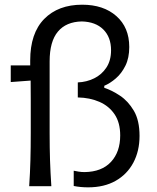

<svg xmlns="http://www.w3.org/2000/svg" viewBox="-20 -804 676 829"><path d="M360.4 4.9Q327.6 4.9 298.3 -1V-66.9Q307.1 -64.9 319.3 -63Q331.5 -61 345.2 -61Q419.4 -62 459.2 -105Q499 -147.9 499 -219.2Q499 -274.4 474.9 -310.3Q450.7 -346.2 409.2 -364.3Q367.7 -382.3 315.9 -383.3V-448.2Q354 -449.7 386.7 -465.8Q419.4 -481.9 439.5 -512.5Q459.5 -543 459.5 -586.9Q459.5 -643.6 426 -676.8Q392.6 -710 333 -711.4Q265.6 -710 230 -667.5Q194.3 -625 194.3 -539.1V-230Q194.3 -165.5 196 -111.8Q197.8 -58.1 201.7 0H106Q109.9 -58.1 111.3 -111.8Q112.8 -165.5 112.8 -230V-282.7Q112.8 -326.2 112.8 -369.4Q112.8 -412.6 112.3 -456.1L26.4 -449.7V-521.5H110.4V-543Q110.4 -660.6 170.9 -722.2Q231.4 -783.7 335 -783.7Q426.8 -783.7 482.4 -734.6Q538.1 -685.5 538.1 -601.1Q538.1 -553.7 521.5 -520.3Q504.9 -486.8 480.2 -465.6Q455.6 -444.3 430.2 -433.6V-424.8Q462.4 -414.6 497.8 -391.1Q533.2 -367.7 557.9 -325.9Q582.5 -284.2 582.5 -217.3Q582.5 -151.9 555.7 -101.6Q528.8 -51.3 479.2 -23.2Q429.7 4.9 360.4 4.9Z"/></svg>

Font: Pinar-DS2-FD Regular
Style: Regular
Weight: 400
Designer: Amin Abedi
Version: Version 2.000